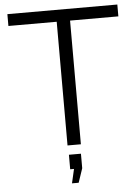

<svg xmlns="http://www.w3.org/2000/svg" viewBox="-60 -757 730 1002"><g transform="rotate(-5 305.0 -255.5)"><path d="M593 -648H340V0H270V-648H17V-710H593ZM276 199 293 125H273V49H336V125L311 199Z"/></g></svg>

Font: Raleway Thin
Style: Regular
Weight: 400
Version: Version 4.026